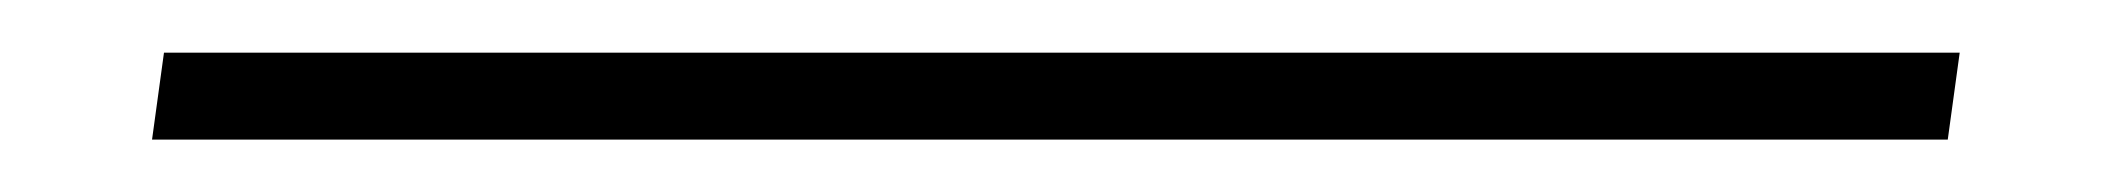

<svg xmlns="http://www.w3.org/2000/svg" viewBox="-20 121 812 74"><path d="M38.6 174.8 43.2 141.3H735.3L730.7 174.8Z"/></svg>

Font: Genos Thin
Style: Italic
Weight: 100
Italic angle: -8°
Designer: Robert E. Leuschke
Foundry: Robert E. Leuschke
Version: Version 1.010